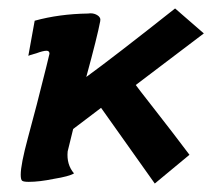

<svg xmlns="http://www.w3.org/2000/svg" viewBox="-20 -421 502 454"><path d="M394 -401 462 -342 301 -220Q302 -218 347 -160.5Q392 -103 428 -55L346 13L219 -166L153 -116Q151 -108 140 -63Q137 -32 155 -11Q144 -4 107 2Q73 9 48 9Q36 9 32.5 6.5Q29 4 29 -8Q29 -32 46 -95Q53 -122 67 -174Q97 -292 97 -294Q97 -301 90 -301Q82 -301 66 -295Q48 -290 47 -289L62 -372Q120 -388 188 -389Q200 -391 209.5 -385.5Q219 -380 217 -371Q210 -334 184 -239Q250 -287 394 -401Z"/></svg>

Font: GFS Neohellenic Rg
Style: Bold Italic
Weight: 700
Italic angle: -12°
Designer: Designed by Takis Katsoulidis and George D. Matthiopoulos.
Foundry: Designed by Takis Katsoulidis and George D. Matthiopoulos.
Version: Version 1.0